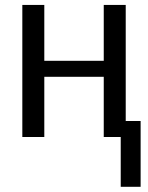

<svg xmlns="http://www.w3.org/2000/svg" viewBox="-20 -548 592 768"><path d="M395 -240.7V0H462.9V199.2H542.5V-64H483.4L482.9 -63V-528.3H395V-304.7H157.2V-528.3H69.3V0H157.2V-240.7Z"/></svg>

Font: Arimo
Style: Regular
Weight: 400
Designer: Steve Matteson
Foundry: Monotype Imaging Inc.
Version: Version 1.32